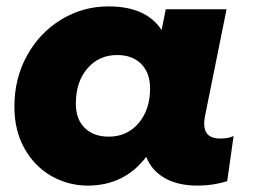

<svg xmlns="http://www.w3.org/2000/svg" viewBox="-20 -571 791 600"><path d="M710 -146 690 -5Q647 9 598 9Q535 9 494 -15Q453 -39 437 -81Q369 9 254 9Q194 9 141.5 -20.5Q89 -50 57 -106Q25 -162 25 -238Q25 -326 64.5 -397.5Q104 -469 171.5 -510Q239 -551 319 -551Q437 -551 485 -477L498 -542H688L620 -205Q618 -191 618 -185Q618 -138 668 -138Q694 -138 710 -146ZM449 -295Q449 -343 421.5 -371Q394 -399 346 -399Q289 -399 253 -357Q217 -315 217 -247Q217 -199 244.5 -171.5Q272 -144 320 -144Q377 -144 413 -186Q449 -228 449 -295Z"/></svg>

Font: Montserrat Alternates ExtraBold
Style: Italic
Weight: 800
Italic angle: -11.3°
Designer: Julieta Ulanovsky
Foundry: Julieta Ulanovsky
Version: Version 7.200